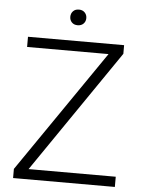

<svg xmlns="http://www.w3.org/2000/svg" viewBox="-58 -915 716 961"><g transform="rotate(5 299.5 -434.5)"><path d="M555.7 -51.3V0H44.4V-45.9L466.3 -659.7H57.1V-710.9H540V-667.5L117.7 -51.3ZM259.3 -829.1Q259.3 -845.7 270 -857.2Q280.8 -868.7 299.3 -868.7Q317.9 -868.7 328.9 -857.2Q339.8 -845.7 339.8 -829.1Q339.8 -812.5 328.9 -801.3Q317.9 -790 299.3 -790Q280.8 -790 270 -801.3Q259.3 -812.5 259.3 -829.1Z"/></g></svg>

Font: Vazirmatn RD ExtraLight
Style: Regular
Weight: 200
Designer: Saber Rastikerdar
Foundry: Saber Rastikerdar
Version: Version 32.102